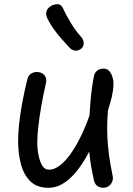

<svg xmlns="http://www.w3.org/2000/svg" viewBox="-20 -881 630 912"><path d="M110 -505Q115 -523 127.5 -531Q140 -539 154 -539Q170 -539 181 -532.5Q192 -526 197 -514Q202 -502 198 -485Q186 -433 176.5 -379Q167 -325 162 -280Q157 -235 157 -207Q157 -174 163 -143.5Q169 -113 181 -94Q193 -75 212 -75Q241 -75 270 -99.5Q299 -124 324.5 -163.5Q350 -203 371 -248Q392 -293 405 -333Q407 -366 410 -401Q413 -436 417.5 -468Q422 -500 427 -523Q431 -538 443 -546.5Q455 -555 472 -555Q495 -555 507 -532.5Q519 -510 519 -483Q519 -469 517 -454Q515 -439 511.5 -423Q508 -407 503 -390.5Q498 -374 493 -357Q491 -336 490 -313.5Q489 -291 489 -270Q489 -225 493.5 -181.5Q498 -138 504 -104Q510 -70 514 -51Q519 -32 513 -18Q507 -4 495.5 3.5Q484 11 470 11Q456 11 444 3.5Q432 -4 427 -21Q419 -57 413 -90.5Q407 -124 404 -161Q388 -130 367.5 -99.5Q347 -69 323 -44Q299 -19 270.5 -4Q242 11 210 11Q155 11 123.5 -20.5Q92 -52 79 -103Q66 -154 66 -211Q66 -248 71 -294.5Q76 -341 86 -394.5Q96 -448 110 -505ZM366 -650Q350 -638 334.5 -641Q319 -644 308 -657Q290 -676 270 -699Q250 -722 233.5 -745.5Q217 -769 207 -789Q197 -808 200 -823.5Q203 -839 217 -849Q231 -860 251 -861Q271 -862 281 -838Q292 -813 315 -774.5Q338 -736 366 -705Q377 -693 377.5 -676.5Q378 -660 366 -650Z"/></svg>

Font: Playpen Sans
Style: Regular
Weight: 400
Designer: Laura Meseguer, Veronika Burian, José Scaglione, Kostas Bartsokas, Vera Evstafieva, Tom Grace, Yorlmar Campos
Foundry: TypeTogether
Version: Version 2.000